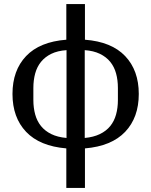

<svg xmlns="http://www.w3.org/2000/svg" viewBox="-20 -718 739 938"><path d="M304 7Q174 -4 107.5 -74Q41 -144 41 -259Q41 -374 107.5 -444Q174 -514 304 -524V-698H395V-524Q525 -514 591.5 -444Q658 -374 658 -259Q658 -144 591.5 -74Q525 -4 395 7V200H304ZM305 -473Q261 -470 230.5 -455Q200 -440 180.5 -416Q161 -392 152 -359.5Q143 -327 143 -288V-229Q143 -191 152 -158.5Q161 -126 180.5 -102Q200 -78 230.5 -63Q261 -48 305 -44ZM394 -44Q437 -48 468 -63Q499 -78 518.5 -102Q538 -126 547 -158.5Q556 -191 556 -229V-288Q556 -327 547 -359.5Q538 -392 518.5 -416Q499 -440 468 -455Q437 -470 394 -473Z"/></svg>

Font: IBM Plex Serif Text
Style: Regular
Weight: 450
Designer: Mike Abbink, Paul van der Laan, Pieter van Rosmalen
Foundry: Bold Monday
Version: Version 3.001